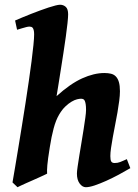

<svg xmlns="http://www.w3.org/2000/svg" viewBox="-20 -762 576 802"><path d="M524.4 -59.6Q502 -46.4 475.6 -32.2Q449.2 -18.1 423.6 -6.6Q397.9 4.9 375.5 12.5Q353 20 338.4 20Q324.2 20 312.7 4.6Q301.3 -10.7 301.3 -37.1Q301.3 -45.9 304.2 -65.9Q307.1 -85.9 311.3 -111.8Q315.4 -137.7 320.3 -166.5Q325.2 -195.3 329.3 -221.9Q333.5 -248.5 336.4 -270Q339.4 -291.5 339.4 -302.7Q339.4 -317.4 337.9 -326.7Q336.4 -335.9 334 -341.1Q331.5 -346.2 327.4 -347.9Q323.2 -349.6 318.4 -349.6Q312 -349.6 301.8 -347.2Q291.5 -344.7 279.1 -337.4Q266.6 -330.1 253.2 -317.4Q239.7 -304.7 227.5 -284.2Q213.4 -260.7 204.1 -225.8Q194.8 -190.9 188 -147Q183.6 -120.1 181.2 -102.1Q178.7 -84 177.7 -71.8Q176.8 -59.6 176.5 -51.5Q176.3 -43.5 176.8 -36.6Q172.4 -34.2 162.8 -29.8Q153.3 -25.4 140.9 -19.8Q128.4 -14.2 114.7 -8.1Q101.1 -2 88.6 3.4Q76.2 8.8 66.7 13.4Q57.1 18.1 53.2 20L32.2 0Q36.6 -26.4 43 -63.2Q49.3 -100.1 56.4 -143.8Q63.5 -187.5 71.3 -235.1Q79.1 -282.7 86.4 -330.3Q93.8 -377.9 100.3 -422.9Q106.9 -467.8 111.8 -506.1Q116.7 -544.4 119.6 -573.5Q122.6 -602.5 122.6 -618.2Q122.6 -629.4 120.8 -636Q119.1 -642.6 116.5 -645.8Q113.8 -648.9 110.1 -649.9Q106.4 -650.9 102.5 -650.9Q97.7 -650.9 89.1 -648.7Q80.6 -646.5 72.3 -644Q62.5 -641.1 51.3 -637.7L43 -676.3Q56.6 -682.1 74 -689.5Q91.3 -696.8 110.1 -704.1Q128.9 -711.4 147.5 -718.3Q166 -725.1 182.4 -730.5Q198.7 -735.8 211.4 -739Q224.1 -742.2 231 -742.2Q244.6 -742.2 254.6 -733.4Q264.6 -724.6 264.6 -702.1Q264.6 -690.4 262 -665.5Q259.3 -640.6 254.9 -608.6Q250.5 -576.7 244.9 -540.5Q239.3 -504.4 233.9 -470.2Q228.5 -436 223.9 -407Q219.2 -377.9 216.3 -360.4Q273.4 -412.1 323 -434.6Q372.6 -457 416 -457Q431.2 -457 443.4 -454.1Q455.6 -451.2 463.9 -442.6Q472.2 -434.1 476.6 -419.2Q481 -404.3 481 -380.9Q481 -363.8 478 -340.8Q475.1 -317.9 470.7 -292.5Q466.3 -267.1 460.9 -240.2Q455.6 -213.4 451.2 -189Q446.8 -164.6 443.8 -144Q440.9 -123.5 440.9 -109.9Q440.9 -93.3 444.8 -87.2Q448.7 -81.1 458.5 -81.1Q465.3 -81.1 470.7 -82Q476.1 -83 481.9 -85.2Q487.8 -87.4 494.1 -90.3L509.8 -97.2Z"/></svg>

Font: Gentium Book Basic
Style: Bold Italic
Weight: 700
Italic angle: -8°
Designer: J. Victor Gaultney and Annie Olsen
Foundry: SIL International
Version: Version 1.102; 2013; Maintenance release